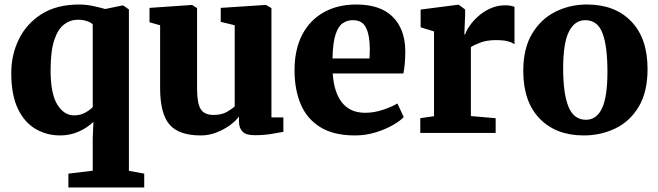

<svg xmlns="http://www.w3.org/2000/svg" viewBox="-20 -590 2920 852"><path d="M283.5 242V180.5L391.5 167.5V23L394.5 -49.5Q368.5 -23.5 329.8 -6.2Q291 11 247 11Q188 11 138.5 -17.5Q89 -46 59.5 -107.2Q30 -168.5 30 -266.5Q30 -347 63.8 -416Q97.5 -485 164.5 -527.5Q231.5 -570 331.5 -570Q362.5 -570 395.5 -562.8Q428.5 -555.5 447 -550L521.5 -565.5H527.5L552 -548V168L620 180.5V242ZM309 -78Q336 -78 358.2 -90.2Q380.5 -102.5 391.5 -115V-481.5Q385.5 -489.5 366.8 -496Q348 -502.5 325.5 -502.5Q292.5 -502.5 265 -482Q237.5 -461.5 221.2 -413.5Q205 -365.5 204.5 -282.5Q204 -175.5 233.8 -126.8Q263.5 -78 309 -78Z M1108.5 10Q1072 10 1056.2 -6Q1040.5 -22 1040.5 -51V-73Q1025.5 -52.5 998.8 -33.2Q972 -14 939 -1.5Q906 11 871.5 11Q773.5 11 732 -37.5Q690.5 -86 690.5 -200V-478L643.5 -491V-555L831.5 -568H832.5L854.5 -554V-196Q854.5 -131 870.8 -105.5Q887 -80 927.5 -80Q963.5 -80 987 -93.5Q1010.5 -107 1021.5 -118V-478L959.5 -493V-555L1157.5 -568H1160.5L1184.5 -554V-69H1237.5V-5Q1219 -1.5 1185.2 4.2Q1151.5 10 1108.5 10Z M1555.5 11Q1460 11 1400.8 -26Q1341.5 -63 1314.2 -128.2Q1287 -193.5 1287 -278Q1287 -370.5 1321 -435.8Q1355 -501 1416.8 -535.5Q1478.5 -570 1561 -570Q1667 -570 1721.8 -516.2Q1776.5 -462.5 1778.5 -367Q1778.5 -333 1776.2 -308Q1774 -283 1770 -264H1456.5Q1462 -179.5 1498 -134.5Q1534 -89.5 1600.5 -89.5Q1640.5 -89.5 1680.8 -103.2Q1721 -117 1743.5 -131L1771.5 -70.5Q1756.5 -54 1723.5 -35Q1690.5 -16 1646.8 -2.5Q1603 11 1555.5 11ZM1455.5 -330.5H1619.5Q1620 -341 1620.5 -351.2Q1621 -361.5 1621 -372Q1621 -431 1604.8 -465.8Q1588.5 -500.5 1546 -500.5Q1520.5 -500.5 1500.8 -487Q1481 -473.5 1469 -437Q1457 -400.5 1455.5 -330.5Z M1845 0V-65.5L1906 -74.5V-450.5L1846.5 -469V-547.5L2012.5 -569H2015.5L2044 -548V-524L2040.5 -437H2044Q2048.5 -452.5 2063.2 -474.2Q2078 -496 2101.5 -517.2Q2125 -538.5 2155.8 -552.5Q2186.5 -566.5 2222.5 -566.5Q2236.5 -566.5 2246.8 -564.2Q2257 -562 2263 -559.5V-393.5Q2251 -402.5 2232 -407.2Q2213 -412 2180.5 -412Q2140.5 -412 2112 -401.2Q2083.5 -390.5 2069.5 -381V-75L2179.5 -65.5V0Z M2302 -275Q2302 -375 2341.2 -440.5Q2380.5 -506 2444.8 -538Q2509 -570 2584.5 -570Q2709 -570 2781.2 -495Q2853.5 -420 2853.5 -284Q2853.5 -181.5 2814.2 -116.2Q2775 -51 2710.5 -20Q2646 11 2570.5 11Q2447 11 2374.5 -64Q2302 -139 2302 -275ZM2580 -58.5Q2627.5 -58.5 2651.5 -109.5Q2675.5 -160.5 2675.5 -272Q2675.5 -385.5 2653.5 -443Q2631.5 -500.5 2577.5 -500.5Q2530 -500.5 2504.5 -449.5Q2479 -398.5 2479 -287Q2479 -173.5 2502.8 -116Q2526.5 -58.5 2580 -58.5Z"/></svg>

Font: Merriweather Black
Style: Regular
Weight: 900
Designer: Eben Sorkin
Foundry: Eben Sorkin
Version: Version 2.200;gftools[0.9.31]